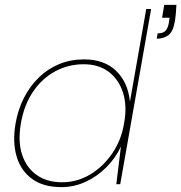

<svg xmlns="http://www.w3.org/2000/svg" viewBox="-20 -757 745 789"><path d="M232 12Q158 12 111.5 -22Q65 -56 48 -115Q31 -174 44 -250Q54 -307 78.5 -355Q103 -403 139.5 -438.5Q176 -474 223 -493.5Q270 -513 326 -513Q408 -513 457 -466Q506 -419 514 -339L581 -720H601L474 0H458L477 -155Q454 -106 416 -68.5Q378 -31 331 -9.5Q284 12 232 12ZM235 -8Q297 -8 350.5 -40Q404 -72 441.5 -127Q479 -182 490 -251Q503 -321 485.5 -376Q468 -431 426.5 -462Q385 -493 324 -493Q261 -493 207 -464Q153 -435 116 -380.5Q79 -326 66 -251Q53 -177 70.5 -122.5Q88 -68 130.5 -38Q173 -8 235 -8ZM624 -598 628 -620Q650 -620 659.5 -630Q669 -640 673 -659L677 -684H646L655 -737H705Q704 -715 702.5 -700Q701 -685 699 -671Q691 -625 671 -611.5Q651 -598 624 -598Z"/></svg>

Font: DM Sans 17pt Thin
Style: Italic
Weight: 250
Italic angle: -10°
Version: Version 4.004;gftools[0.9.30]